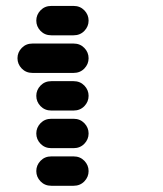

<svg xmlns="http://www.w3.org/2000/svg" viewBox="-20 -881 540 638"><path d="M150.4 -388.7H224.6Q246.1 -388.7 260.3 -403.3Q274.4 -418 274.4 -437.5Q274.4 -457 260.3 -471.7Q246.1 -486.3 224.6 -486.3H150.4Q128.9 -486.3 114.7 -471.7Q100.6 -457 100.6 -437.5Q100.6 -418 114.7 -403.3Q128.9 -388.7 150.4 -388.7ZM150.4 -513.7H224.6Q246.1 -513.7 260.3 -528.3Q274.4 -543 274.4 -562.5Q274.4 -582 260.3 -596.7Q246.1 -611.3 224.6 -611.3H150.4Q128.9 -611.3 114.7 -596.7Q100.6 -582 100.6 -562.5Q100.6 -543 114.7 -528.3Q128.9 -513.7 150.4 -513.7ZM87.9 -638.7H224.6Q246.1 -638.7 260.3 -653.3Q274.4 -668 274.4 -687.5Q274.4 -707 260.3 -721.7Q246.1 -736.3 224.6 -736.3H87.9Q66.4 -736.3 52.2 -721.7Q38.1 -707 38.1 -687.5Q38.1 -668 52.2 -653.3Q66.4 -638.7 87.9 -638.7ZM150.4 -763.7H224.6Q246.1 -763.7 260.3 -778.3Q274.4 -793 274.4 -812.5Q274.4 -832 260.3 -846.7Q246.1 -861.3 224.6 -861.3H150.4Q128.9 -861.3 114.7 -846.7Q100.6 -832 100.6 -812.5Q100.6 -793 114.7 -778.3Q128.9 -763.7 150.4 -763.7ZM150.4 -263.7H224.6Q246.1 -263.7 260.3 -278.3Q274.4 -293 274.4 -312.5Q274.4 -332 260.3 -346.7Q246.1 -361.3 224.6 -361.3H150.4Q128.9 -361.3 114.7 -346.7Q100.6 -332 100.6 -312.5Q100.6 -293 114.7 -278.3Q128.9 -263.7 150.4 -263.7Z"/></svg>

Font: Workbench
Style: Regular
Weight: 400
Designer: Jens Kutilek
Foundry: Jens Kutilek
Version: Version 2.001